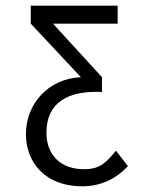

<svg xmlns="http://www.w3.org/2000/svg" viewBox="-20 -643 540 674"><path d="M268 11C331 11 386 -13 429 -60L387 -114C353 -73 332 -49 275 -49C191 -49 143 -101 143 -177C143 -284 220 -326 338 -320V-372L166 -560H393V-623H88V-560L264 -372C149 -367 71 -278 71 -172C71 -75 137 11 268 11Z"/></svg>

Font: Inconsolata Thin
Style: Regular
Weight: 100
Monospace: yes
Designer: Raph Levien, Cyreal, Brenton Simpson
Foundry: Raph Levien, Cyreal, Google
Version: Version 3.100